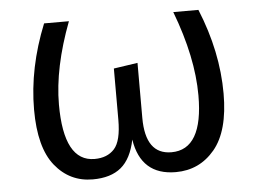

<svg xmlns="http://www.w3.org/2000/svg" viewBox="-44 -581 864 647"><g transform="rotate(-5 388.5 -257.0)"><path d="M564 -526H649Q709 -380 709 -238Q709 -111 657.5 -49.5Q606 12 526 12Q408 12 389 -110Q376 -46 341 -17Q306 12 245 12Q167 12 117.5 -49.5Q68 -111 68 -239Q68 -380 127 -526H211Q153 -373 153 -249Q153 -56 257 -56Q300 -56 324 -82.5Q348 -109 348 -181V-354L429 -366V-180Q429 -56 517 -56Q624 -56 624 -239Q624 -368 564 -526Z"/></g></svg>

Font: FiraSans
Style: Regular
Weight: 350
Designer: Carrois Corporate & Edenspiekermann AG
Foundry: Carrois Corporate GbR & Edenspiekermann AG
Version: Version 3.106;PS 003.106;hotconv 1.0.70;makeotf.lib2.5.58329